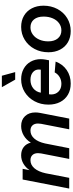

<svg xmlns="http://www.w3.org/2000/svg" viewBox="621 -1384 779 2061"><g transform="rotate(-90 1010.5 -353.5)"><path d="M715 -335Q715 -373 695 -394.5Q675 -416 639 -416Q590 -416 554 -375.5Q518 -335 501 -259L450 0H335L394 -302Q397 -320 397 -335Q397 -373 377 -394.5Q357 -416 321 -416Q271 -416 234.5 -373.5Q198 -331 181 -253L132 0H17L114 -500H229L214 -425Q243 -468 284.5 -492Q326 -516 374 -516Q427 -516 462.5 -488.5Q498 -461 510 -412Q540 -461 587 -488.5Q634 -516 688 -516Q755 -516 794.5 -474Q834 -432 834 -363Q834 -341 829 -313L768 0H653L712 -302Q715 -320 715 -335Z M918 -223Q918 -305 954 -372Q990 -439 1052 -477.5Q1114 -516 1190 -516Q1253 -516 1302.5 -489Q1352 -462 1379 -414Q1406 -366 1406 -305Q1406 -282 1401 -254L1394 -217H1029Q1027 -201 1027 -194Q1027 -145 1058.5 -114.5Q1090 -84 1141 -84Q1181 -84 1213.5 -103Q1246 -122 1264 -156L1380 -146Q1352 -70 1289.5 -27Q1227 16 1144 16Q1076 16 1025 -13.5Q974 -43 946 -97Q918 -151 918 -223ZM1295 -326Q1295 -366 1264.5 -391Q1234 -416 1184 -416Q1130 -416 1092.5 -386Q1055 -356 1046 -305H1293Q1295 -319 1295 -326ZM1267 -580H1186L1105 -723H1228Z M1480 -223Q1480 -305 1515.5 -372Q1551 -439 1613.5 -477.5Q1676 -516 1752 -516Q1820 -516 1871.5 -486Q1923 -456 1951.5 -401.5Q1980 -347 1980 -276Q1980 -194 1944.5 -127Q1909 -60 1846.5 -22Q1784 16 1708 16Q1640 16 1588.5 -13.5Q1537 -43 1508.5 -97.5Q1480 -152 1480 -223ZM1715 -84Q1757 -84 1791 -108.5Q1825 -133 1844 -176.5Q1863 -220 1863 -275Q1863 -341 1832 -378.5Q1801 -416 1747 -416Q1705 -416 1670.5 -391Q1636 -366 1616.5 -322.5Q1597 -279 1597 -225Q1597 -160 1629 -122Q1661 -84 1715 -84Z"/></g></svg>

Font: MedMera Sans Semibold
Style: Italic
Weight: 600
Italic angle: -11°
Designer: Kasper Nordkvist
Foundry: UNCUT.wtf
Version: Version 1.300